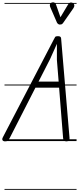

<svg xmlns="http://www.w3.org/2000/svg" viewBox="-45 -1252 699 1704"><path d="M0 2.5Q-9.5 2.5 -16.5 -1.5Q-23.5 -5.5 -24.8 -13.8Q-26 -22 -19.5 -34L431 -899Q439.5 -915.5 444.2 -923.2Q449 -931 468.5 -931Q484.5 -931 490.8 -925.5Q497 -920 497.5 -910L572 -28Q573.5 -13.5 568 -5.5Q562.5 2.5 546 2.5Q526.5 2.5 521.2 -6.8Q516 -16 515 -27L479.5 -474H269.5L43 -30.5Q33 -10.5 26 -4Q19 2.5 0 2.5ZM297 -527.5H475.5L460 -719.5V-863L400 -729ZM0 2.5Q-9.5 2.5 -16.5 -1.5Q-23.5 -5.5 -24.8 -13.8Q-26 -22 -19.5 -34L431 -899Q439.5 -915.5 444.2 -923.2Q449 -931 468.5 -931Q484.5 -931 490.8 -925.5Q497 -920 497.5 -910L572 -28Q573.5 -13.5 568 -5.5Q562.5 2.5 546 2.5Q526.5 2.5 521.2 -6.8Q516 -16 515 -27L479.5 -474H269.5L43 -30.5Q33 -10.5 26 -4Q19 2.5 0 2.5ZM297 -527.5H475.5L460 -719.5V-863L400 -729ZM483.5 -1034Q479 -1034 471.8 -1038.8Q464.5 -1043.5 460.5 -1051.5L403.5 -1183Q394 -1203.5 399.2 -1215.2Q404.5 -1227 414.5 -1230Q428 -1234 438.5 -1228.8Q449 -1223.5 452.5 -1210.5L491.5 -1099L557.5 -1209.5Q569 -1229 582.8 -1229.8Q596.5 -1230.5 605 -1223.5Q615 -1214 614.8 -1202.5Q614.5 -1191 607 -1180L516 -1049.5Q507.5 -1037 499.2 -1035.5Q491 -1034 483.5 -1034ZM-5 424.5H634.5V432.5H-5ZM-5 -16H634.5V0H-5ZM-5 -501.5H634.5V-493.5H-5ZM-5 -1226H634.5V-1218H-5Z"/></svg>

Font: Edu AU VIC WA NT Guides
Style: Regular
Weight: 400
Designer: Tina and Corey Anderson, Eben Sorkin, Mirko Velimirovic
Foundry: Google for Education
Version: Version 1.001